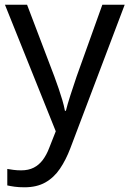

<svg xmlns="http://www.w3.org/2000/svg" viewBox="-20 -556 550 816"><path d="M1 -536H95L211 -231Q221 -204 229.5 -179Q238 -154 245 -130.5Q252 -107 256 -85H260Q266 -110 279 -150.5Q292 -191 306 -232L415 -536H510L279 74Q260 124 234.5 161.5Q209 199 172.5 219.5Q136 240 84 240Q60 240 42 237.5Q24 235 11 232V162Q22 164 37.5 166Q53 168 70 168Q101 168 123.5 156.5Q146 145 162 123.5Q178 102 189 73L217 2Z"/></svg>

Font: lbangla25
Style: Book
Weight: 400
Designer: Jelle Bosma - Monotype Design Team
Foundry: Monotype Imaging Inc.
Version: Version 2.003